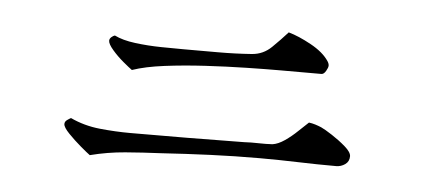

<svg xmlns="http://www.w3.org/2000/svg" viewBox="-35 -618 1070 473"><g transform="rotate(5 500.0 -381.0)"><path d="M839 -262Q839 -249 829 -242Q819 -235 807 -235Q760 -235 712.5 -236.5Q665 -238 618 -238Q557 -238 496 -235.5Q435 -233 374 -229Q330 -227 286.5 -223.5Q243 -220 200 -209Q193 -214 176.5 -228Q160 -242 145.5 -257Q131 -272 131 -280Q131 -286 136.5 -290Q142 -294 146 -296Q180 -280 219 -276Q258 -272 295 -272Q366 -272 436 -272.5Q506 -273 576 -274Q593 -275 611 -274.5Q629 -274 646 -275Q660 -277 676 -288Q692 -299 706.5 -313Q721 -327 731 -336Q739 -335 747 -332.5Q755 -330 762 -327Q771 -323 789.5 -311Q808 -299 823.5 -285.5Q839 -272 839 -262ZM767 -480Q767 -475 762 -466.5Q757 -458 751 -458H650Q615 -458 566 -457Q517 -456 464.5 -453Q412 -450 364.5 -444Q317 -438 285 -427Q278 -432 263 -444.5Q248 -457 235.5 -471.5Q223 -486 223 -494Q223 -499 227.5 -503Q232 -507 236 -508Q256 -498 287.5 -494Q319 -490 352 -489.5Q385 -489 407 -489Q449 -489 492 -489Q535 -489 576 -492Q604 -494 624.5 -514Q645 -534 662 -553Q687 -546 718 -529Q749 -512 763 -491Q767 -485 767 -480Z"/></g></svg>

Font: Kaisei HarunoUmi
Style: Regular
Weight: 400
Designer: Font-Kai, 金井和夫
Foundry: KAZUO KANAI
Version: Version 5.003